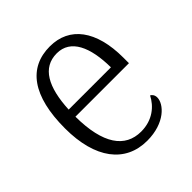

<svg xmlns="http://www.w3.org/2000/svg" viewBox="-155 -659 784 784"><g transform="rotate(-45 237.5 -267.0)"><path d="M256 10C359 10 410 -49 410 -86C410 -100 403 -109 395 -113C374 -71 331 -34 265 -34C173 -34 119 -108 118 -267H427V-299C427 -456 360 -544 247 -544C124 -544 54 -451 54 -263C54 -89 130 10 256 10ZM363 -307H119C125 -431 164 -504 247 -504C327 -504 362 -425 363 -307Z"/></g></svg>

Font: Noto Serif Thai SemiCondensed Light
Style: Regular
Weight: 300
Width: 4
Designer: Monotype Design Team
Foundry: Monotype Imaging Inc.
Version: Version 2.002